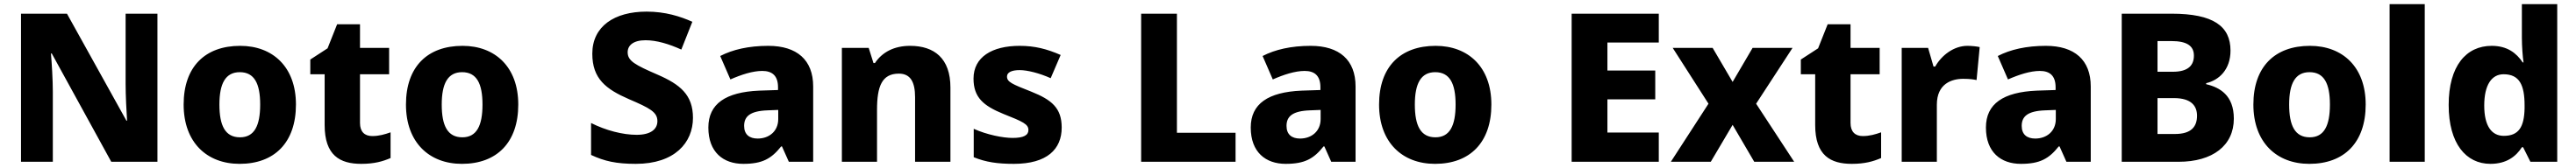

<svg xmlns="http://www.w3.org/2000/svg" viewBox="-20 -780 12386 810"><path d="M737 0V-714H584V-374C584 -322 588 -241 591 -198H588L302 -714H81V0H234V-338C234 -395 229 -476 225 -522H229L515 0Z M1403 -276C1403 -458 1291 -559 1135 -559C966 -559 863 -458 863 -276C863 -93 975 10 1132 10C1300 10 1403 -93 1403 -276ZM1035 -276C1035 -377 1064 -432 1133 -432C1203 -432 1231 -377 1231 -276C1231 -174 1203 -118 1134 -118C1063 -118 1035 -174 1035 -276Z M1770 -124C1733 -124 1711 -145 1711 -187V-422H1851V-549H1711V-663H1601L1555 -547L1472 -493V-422H1541V-177C1541 -31 1614 10 1717 10C1780 10 1821 -2 1858 -18V-142C1830 -132 1802 -124 1770 -124Z M2472 -276C2472 -458 2360 -559 2204 -559C2035 -559 1932 -458 1932 -276C1932 -93 2044 10 2201 10C2369 10 2472 -93 2472 -276ZM2104 -276C2104 -377 2133 -432 2202 -432C2272 -432 2300 -377 2300 -276C2300 -174 2272 -118 2203 -118C2132 -118 2104 -174 2104 -276Z M3312 -212C3312 -323 3250 -373 3142 -420C3034 -467 2998 -486 2998 -528C2998 -561 3025 -586 3084 -586C3137 -586 3197 -568 3256 -541L3309 -675C3251 -701 3179 -724 3089 -724C2934 -724 2828 -653 2828 -521C2828 -400 2894 -350 3004 -302C3104 -259 3141 -240 3141 -196C3141 -157 3109 -130 3041 -130C2975 -130 2893 -151 2822 -187V-33C2886 -3 2943 10 3037 10C3224 10 3312 -92 3312 -212Z M3674 -559C3580 -559 3503 -541 3443 -510L3492 -397C3544 -420 3599 -438 3645 -438C3692 -438 3721 -416 3721 -359V-346L3630 -343C3470 -336 3386 -280 3386 -165C3386 -46 3458 10 3554 10C3646 10 3689 -15 3736 -74H3740L3773 0H3890V-363C3890 -491 3812 -559 3674 -559ZM3671 -248 3722 -250V-206C3722 -147 3678 -112 3623 -112C3584 -112 3558 -131 3558 -173C3558 -219 3587 -245 3671 -248Z M4356 -559C4280 -559 4222 -529 4187 -476H4180L4157 -549H4028V0H4197V-250C4197 -363 4220 -425 4302 -425C4357 -425 4380 -386 4380 -311V0H4550V-358C4550 -499 4472 -559 4356 -559Z M5085 -165C5085 -260 5036 -299 4939 -338C4845 -375 4822 -385 4822 -411C4822 -431 4844 -442 4883 -442C4920 -442 4979 -427 5032 -403L5080 -515C5014 -544 4955 -559 4883 -559C4750 -559 4661 -505 4661 -401C4661 -310 4709 -270 4804 -231C4900 -193 4925 -181 4925 -153C4925 -128 4902 -115 4849 -115C4803 -115 4726 -130 4662 -159V-22C4721 2 4777 10 4855 10C5015 10 5085 -61 5085 -165Z M5467 0H5921V-140H5639V-714H5467Z M6282 -559C6188 -559 6111 -541 6051 -510L6100 -397C6152 -420 6207 -438 6253 -438C6300 -438 6329 -416 6329 -359V-346L6238 -343C6078 -336 5994 -280 5994 -165C5994 -46 6066 10 6162 10C6254 10 6297 -15 6344 -74H6348L6381 0H6498V-363C6498 -491 6420 -559 6282 -559ZM6279 -248 6330 -250V-206C6330 -147 6286 -112 6231 -112C6192 -112 6166 -131 6166 -173C6166 -219 6195 -245 6279 -248Z M7151 -276C7151 -458 7039 -559 6883 -559C6714 -559 6611 -458 6611 -276C6611 -93 6723 10 6880 10C7048 10 7151 -93 7151 -276ZM6783 -276C6783 -377 6812 -432 6881 -432C6951 -432 6979 -377 6979 -276C6979 -174 6951 -118 6882 -118C6811 -118 6783 -174 6783 -276Z M7956 0V-141H7709V-301H7939V-440H7709V-575H7956V-714H7537V0Z M8195 -280 8014 0H8206L8311 -178L8415 0H8607L8424 -280L8599 -549H8407L8311 -385L8215 -549H8023Z M8937 -124C8900 -124 8878 -145 8878 -187V-422H9018V-549H8878V-663H8768L8722 -547L8639 -493V-422H8708V-177C8708 -31 8781 10 8884 10C8947 10 8988 -2 9025 -18V-142C8997 -132 8969 -124 8937 -124Z M9440 -559C9375 -559 9316 -514 9285 -459H9277L9251 -549H9124V0H9293V-275C9293 -377 9365 -400 9420 -400C9452 -400 9470 -397 9484 -394L9499 -553C9487 -556 9461 -559 9440 -559Z M9817 -559C9723 -559 9646 -541 9586 -510L9635 -397C9687 -420 9742 -438 9788 -438C9835 -438 9864 -416 9864 -359V-346L9773 -343C9613 -336 9529 -280 9529 -165C9529 -46 9601 10 9697 10C9789 10 9832 -15 9879 -74H9883L9916 0H10033V-363C10033 -491 9955 -559 9817 -559ZM9814 -248 9865 -250V-206C9865 -147 9821 -112 9766 -112C9727 -112 9701 -131 9701 -173C9701 -219 9730 -245 9814 -248Z M10422 -714H10182V0H10455C10619 0 10721 -78 10721 -208C10721 -321 10653 -359 10588 -374V-379C10649 -393 10705 -444 10705 -536C10705 -654 10622 -714 10422 -714ZM10427 -434H10354V-582H10421C10495 -582 10529 -559 10529 -512C10529 -466 10503 -434 10427 -434ZM10354 -307H10433C10518 -307 10544 -268 10544 -222C10544 -170 10517 -134 10438 -134H10354Z M11355 -276C11355 -458 11243 -559 11087 -559C10918 -559 10815 -458 10815 -276C10815 -93 10927 10 11084 10C11252 10 11355 -93 11355 -276ZM10987 -276C10987 -377 11016 -432 11085 -432C11155 -432 11183 -377 11183 -276C11183 -174 11155 -118 11086 -118C11015 -118 10987 -174 10987 -276Z M11639 0V-760H11470V0Z M11955 10C12032 10 12078 -26 12106 -70H12112L12147 0H12276V-760H12106V-598C12106 -557 12110 -505 12114 -479H12110C12080 -524 12036 -559 11961 -559C11838 -559 11754 -462 11754 -274C11754 -88 11837 10 11955 10ZM12019 -125C11961 -125 11925 -172 11925 -271C11925 -371 11961 -422 12018 -422C12095 -422 12119 -369 12119 -272V-257C12117 -168 12091 -125 12019 -125Z"/></svg>

Font: Noto Sans Lao ExtraBold
Style: Regular
Weight: 800
Designer: Monotype Design Team
Foundry: Monotype Imaging Inc.
Version: Version 2.003